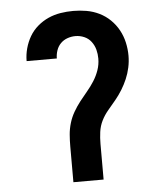

<svg xmlns="http://www.w3.org/2000/svg" viewBox="-53 -789 706 836"><g transform="rotate(-5 300.0 -371.5)"><path d="M234 0V-156Q234 -182 236 -207.5Q238 -233 245.5 -258Q253 -283 266 -305.5Q279 -328 295 -348.5Q311 -369 327.5 -388.5Q344 -408 358 -430Q372 -452 380.5 -476.5Q389 -501 389 -527Q389 -547 384 -566Q379 -585 367 -601Q355 -617 336.5 -625Q318 -633 298 -633Q280 -633 263 -627Q246 -621 233.5 -608.5Q221 -596 215 -578.5Q209 -561 209 -543H77Q77 -571 84.5 -598.5Q92 -626 106 -650Q120 -674 141.5 -692.5Q163 -711 188.5 -722.5Q214 -734 242 -738.5Q270 -743 298 -743Q327 -743 356 -738Q385 -733 411.5 -720Q438 -707 459 -686.5Q480 -666 494 -640.5Q508 -615 514.5 -586Q521 -557 521 -528Q521 -502 515.5 -476.5Q510 -451 500 -427.5Q490 -404 476.5 -382Q463 -360 446.5 -340Q430 -320 413 -300Q396 -280 384.5 -257Q373 -234 369.5 -208Q366 -182 366 -156V0Z"/></g></svg>

Font: Iosevka SS04 XBd Ex
Style: Regular
Weight: 800
Width: 7
Monospace: yes
Designer: Belleve Invis
Foundry: Belleve Invis
Version: Version 19.0.0; ttfautohint (v1.8.4)